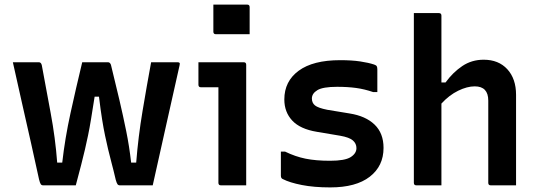

<svg xmlns="http://www.w3.org/2000/svg" viewBox="-20 -807 2340 836"><path d="M338 -536H450Q459 -536 463 -525Q483 -444 499.5 -373.5Q516 -303 529.5 -236.5Q543 -170 551 -99H573Q582 -212 600.5 -322.5Q619 -433 638 -536H753Q759 -536 761.5 -533.5Q764 -531 762 -523Q735 -402 704.5 -266.5Q674 -131 645 0H502Q495 0 491.5 -5Q488 -10 484 -24Q474 -67 465.5 -98.5Q457 -130 450.5 -158Q444 -186 437.5 -216.5Q431 -247 424.5 -287.5Q418 -328 411 -386H392Q383 -329 376.5 -289Q370 -249 363.5 -218Q357 -187 350 -156.5Q343 -126 333.5 -89.5Q324 -53 310 0H168Q161 0 157.5 -5Q154 -10 150 -26Q135 -97 115.5 -182.5Q96 -268 75.5 -359.5Q55 -451 36 -536H149Q159 -536 162 -523Q180 -425 200.5 -315.5Q221 -206 229 -99H251Q263 -205 287 -314.5Q311 -424 338 -536Z M931 -11V-427H855Q844 -427 844 -438V-536H1041Q1052 -536 1052 -525V0H942Q931 0 931 -11ZM909 -787H1056Q1067 -787 1067 -776V-658H920Q909 -658 909 -669Z M1417 -107Q1482 -107 1507 -123Q1532 -139 1532 -162Q1532 -182 1516.5 -195.5Q1501 -209 1461 -216L1360 -233Q1287 -245 1252.5 -282Q1218 -319 1218 -374Q1218 -453 1280.5 -499Q1343 -545 1461 -545Q1512 -545 1548.5 -539.5Q1585 -534 1609 -526Q1618 -523 1620.5 -518.5Q1623 -514 1623 -505V-406H1605Q1567 -419 1530.5 -424Q1494 -429 1448 -429Q1386 -429 1362 -414.5Q1338 -400 1338 -378Q1338 -359 1351.5 -348Q1365 -337 1405 -329L1502 -313Q1572 -302 1611 -264.5Q1650 -227 1650 -163Q1650 -84 1590 -37.5Q1530 9 1418 9Q1347 9 1294 -1.5Q1241 -12 1212 -27Q1203 -30 1203 -42V-147H1221Q1266 -125 1311 -116Q1356 -107 1417 -107Z M1793 0Q1782 0 1782 -11V-750H1891Q1902 -750 1902 -739V-448H1920Q1952 -492 1993 -519.5Q2034 -547 2086 -547Q2151 -547 2189 -505.5Q2227 -464 2227 -394V0H2117Q2106 0 2106 -11V-369Q2106 -431 2047 -431Q2014 -431 1975 -412Q1936 -393 1902 -356V0Z"/></svg>

Font: Recursive Sn Lnr St SmB
Style: Regular
Weight: 600
Version: Version 1.079;hotconv 1.0.112;makeotfexe 2.5.65598; ttfautoh